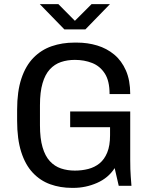

<svg xmlns="http://www.w3.org/2000/svg" viewBox="-20 -903 724 933"><path d="M330 10Q272.8 10 224 -7.6Q175.2 -25.2 139.1 -63.8Q103 -102.2 83.1 -164.6Q63.2 -227 63.2 -316.5V-369.5Q63.2 -459 84 -521.4Q104.8 -583.8 142.5 -622.2Q180.2 -660.8 231.1 -678.4Q282 -696 341.5 -696H354Q405.8 -696 452.4 -681.9Q499 -667.8 535 -637.9Q571 -608 591.9 -560.4Q612.8 -512.8 612.8 -446H512.5Q512.5 -510.2 489.1 -546.1Q465.8 -582 427.6 -597Q389.5 -612 343.8 -612Q307.2 -612 276.2 -601.5Q245.2 -591 222.2 -566.1Q199.2 -541.2 186.8 -498.6Q174.2 -456 174.2 -392V-294Q174.2 -230 186.8 -187.4Q199.2 -144.8 222.2 -119.9Q245.2 -95 276.2 -84.5Q307.2 -74 343.8 -74Q378.2 -74 409.1 -82Q440 -90 463.8 -109.2Q487.5 -128.5 501.1 -161.9Q514.8 -195.2 514.8 -245.8V-285H321V-361.2H612.8V-127.2Q612.8 -76.5 615.4 -44.6Q618 -12.8 618.8 0H557L537.2 -86Q506.2 -38 451.2 -14Q396.2 10 336.5 10ZM292.8 -760.2 173.5 -882.8H263.8L360.2 -785.5H327.5L424.8 -882.8H514.2L395 -760.2Z"/></svg>

Font: Chivo Medium
Style: Regular
Weight: 500
Designer: Hector Gatti
Foundry: Omnibus-Type
Version: Version 2.002